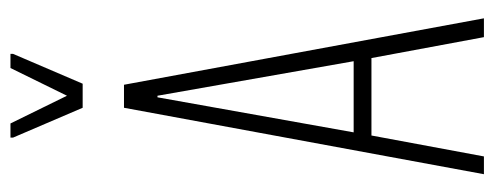

<svg xmlns="http://www.w3.org/2000/svg" viewBox="-309 -636 945 367"><g transform="rotate(-90 163.5 -452.5)"><path d="M14 0 141 -688H185L312 0H276L236 -215H88L48 0ZM94 -249H230L164 -624H161ZM141 -767 84 -900V-905H111L164 -797L217 -905H244V-900L187 -767Z"/></g></svg>

Font: Saira Ultra Condensed Thin
Style: Regular
Weight: 100
Width: 1
Designer: Hector Gatti with collaboration of the Omnibus-Type team
Foundry: Omnibus-Type
Version: Version 1.001; ttfautohint (v1.8)